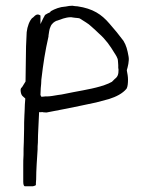

<svg xmlns="http://www.w3.org/2000/svg" viewBox="-20 -511 528 669"><path d="M52 -193C54 -176 61 -175 68 -168V-165C67 -153 66 -141 66 -129C66 -121 65 -115 65 -109V-108C64 -93 64 -77 64 -62C64 -46 63 -31 63 -16C62 -1 62 15 62 29C61 42 61 54 61 65V122C61 132 63 138 67 138H95C100 137 104 135 105 134C105 130 105 123 106 114C106 80 109 44 111 10C111 2 111 -4 112 -14C112 -47 115 -83 116 -115V-120H125L126 -121C130 -119 133 -120 142 -119L204 -131C240 -138 277 -146 315 -154L360 -166C385 -174 407 -185 421 -202C425 -209 426 -221 426 -234C426 -244 424 -255 422 -265V-267C425 -277 431 -299 428 -314C424 -337 420 -353 410 -369C395 -389 379 -409 362 -428C334 -461 304 -481 250 -489C244 -489 239 -490 232 -491C226 -491 216 -490 208 -488H207C189 -487 171 -480 157 -472L155 -469L154 -468C149 -466 143 -463 137 -459C135 -456 132 -450 130 -446L121 -427V-457C110 -464 105 -460 94 -449H93C83 -440 75 -418 73 -399C71 -366 70 -333 70 -299C70 -275 69 -251 69 -228V-227L56 -206H55C53 -204 51 -199 52 -194ZM121 -180V-181C121 -188 122 -196 122 -204C123 -214 124 -223 124 -232V-233C131 -292 137 -331 149 -384V-387C151 -397 151 -408 156 -418C160 -429 170 -436 178 -439H179C191 -443 208 -451 227 -451H228C232 -450 236 -450 242 -449C246 -449 249 -448 252 -448C255 -448 256 -447 256 -447H258L259 -446C272 -437 287 -430 299 -418C308 -410 317 -402 325 -394C348 -374 364 -351 379 -326V-325H380C382 -320 391 -310 391 -298C391 -294 392 -290 392 -284V-275L393 -268C393 -253 391 -244 380 -236L370 -226L358 -220C323 -205 278 -198 236 -190L206 -184C198 -182 190 -181 182 -180C170 -178 155 -175 143 -175H137C135 -175 131 -174 127 -174H124ZM299 -413H300ZM325 -389H326ZM410 -366Z"/></svg>

Font: Scribbler
Style: Lt
Weight: 300
Designer: Mew Too
Foundry: Cannot Into Space Fonts
Version: Version 1.001